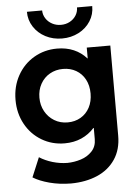

<svg xmlns="http://www.w3.org/2000/svg" viewBox="-62 -795 746 1055"><g transform="rotate(-5 310.5 -267.5)"><path d="M78.1 161.1 123 53.7Q154.8 74.2 195.1 86.2Q235.4 98.1 276.4 98.6Q314.5 98.1 351.3 86.4Q388.2 74.7 412.8 48.3Q437.5 22 437.5 -18.6V-80.1H435.1Q405.3 -46.4 363.8 -28.1Q322.3 -9.8 271.5 -9.8Q202.1 -9.8 145 -43.7Q87.9 -77.6 55.2 -137.2Q22.5 -196.8 22.5 -270.5Q22.5 -345.2 55.7 -405Q88.9 -464.8 146.5 -498.5Q204.1 -532.2 274.4 -532.2Q325.2 -532.2 366 -514.6Q406.7 -497.1 436 -463.9H437.5V-523.4H567.4V-26.4Q567.4 50.3 531.2 104Q495.1 157.7 431.6 185.1Q368.2 212.4 286.1 212.9Q223.1 212.4 168.2 197.8Q113.3 183.1 78.1 161.1ZM436.5 -270.5Q436.5 -314.5 418.7 -347.9Q400.9 -381.3 369.1 -399.7Q337.4 -418 296.9 -418Q256.3 -418 223.9 -399.4Q191.4 -380.9 172.9 -347.4Q154.3 -314 154.3 -271.5Q154.3 -230 172.9 -196.3Q191.4 -162.6 223.9 -142.8Q256.3 -123 297.9 -123Q337.9 -123 369.4 -141.4Q400.9 -159.7 418.7 -193.1Q436.5 -226.6 436.5 -270.5ZM127 -748H210.9Q211.4 -723.6 224.4 -703.6Q237.3 -683.6 259.3 -671.9Q281.2 -660.2 307.6 -660.2Q334.5 -660.2 356.2 -671.9Q377.9 -683.6 390.6 -703.6Q403.3 -723.6 403.3 -748H487.3Q487.8 -702.6 464.1 -665.3Q440.4 -627.9 398.9 -606.4Q357.4 -585 307.6 -585Q257.3 -585 216.1 -606.4Q174.8 -627.9 150.9 -665.3Q127 -702.6 127 -748Z"/></g></svg>

Font: Reddit Sans Chocolate
Style: Bold
Weight: 700
Designer: Stephen Hutchings
Foundry: Reddit
Version: Version 1.011